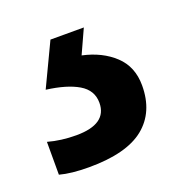

<svg xmlns="http://www.w3.org/2000/svg" viewBox="-61 -53 324 346"><g transform="rotate(-20 101.5 120.0)"><path d="M196 134Q196 185 162 212.5Q128 240 56 240Q22 240 0 234V171Q25 178 54 178Q113 178 113 137Q113 113 91 100Q69 87 30 82L69 0H133L112 46Q149 54 172.5 76Q196 98 196 134Z"/></g></svg>

Font: Noto Sans Kannada SemiCondensed Medium
Style: Regular
Weight: 500
Width: 4
Designer: Jelle Bosma - Monotype Design Team
Foundry: Monotype Imaging Inc.
Version: Version 2.005; ttfautohint (v1.8.4.7-5d5b)